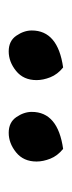

<svg xmlns="http://www.w3.org/2000/svg" viewBox="118 -832 165 441"><g transform="rotate(90 200.5 -611.5)"><path d="M285 -549Q261 -549 249 -566.5Q237 -584 237 -602Q237 -662 322 -674Q338 -661 344.5 -644.5Q351 -628 351 -613Q351 -583 330 -566Q309 -549 285 -549ZM98 -549Q74 -549 62 -566.5Q50 -584 50 -602Q50 -662 135 -674Q151 -661 157.5 -644.5Q164 -628 164 -613Q164 -583 143 -566Q122 -549 98 -549Z"/></g></svg>

Font: Julee
Style: Regular
Weight: 400
Designer: Julian Tunni
Foundry: Julian Tunni
Version: Version 1.002; ttfautohint (v1.8.4.7-5d5b);gftools[0.9.23]